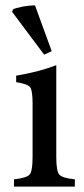

<svg xmlns="http://www.w3.org/2000/svg" viewBox="-20 -693 313 713"><path d="M172 -503 144 -490 25 -649 28 -658Q36 -663 67 -669Q93 -673 106 -673Q108 -673 110 -673ZM258 0H32V-27Q79 -32 90 -45Q101 -58 101 -110V-308Q101 -357 92 -369Q83 -381 40 -388V-412Q128 -427 189 -451V-110Q189 -58 200 -45Q210 -32 258 -27Z"/></svg>

Font: Ponomar
Style: Regular
Weight: 400
Version: Version 1.301; ttfautohint (v1.8.4.7-5d5b)